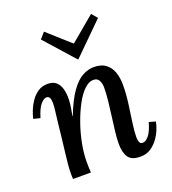

<svg xmlns="http://www.w3.org/2000/svg" viewBox="-142 -883 896 1000"><g transform="rotate(-20 306.5 -382.5)"><path d="M466 11Q417 11 399 -15.5Q381 -42 381 -91Q381 -119 385.5 -157Q390 -195 395.5 -236.5Q401 -278 405.5 -319Q410 -360 410 -394Q410 -407 406.5 -419.5Q403 -432 394.5 -440.5Q386 -449 369 -449Q345 -449 319.5 -424.5Q294 -400 271.5 -358Q249 -316 231 -265Q213 -214 202.5 -160.5Q192 -107 192 -59Q192 -45 192.5 -29Q193 -13 194 0H95Q94 -12 94 -18.5Q94 -25 94 -33Q94 -52 96 -76.5Q98 -101 102.5 -137Q107 -173 113 -226Q118 -274 121.5 -304.5Q125 -335 127.5 -354.5Q130 -374 131 -386Q132 -398 132 -408Q132 -426 127 -436.5Q122 -447 109 -447Q95 -447 77 -426.5Q59 -406 44 -356L7 -365Q11 -384 20.5 -408.5Q30 -433 46 -456.5Q62 -480 85 -495.5Q108 -511 139 -511Q169 -511 186 -496Q203 -481 210 -455Q217 -429 216 -395Q215 -370 211 -349Q207 -328 204 -309H206Q237 -389 268.5 -433Q300 -477 332 -494Q364 -511 395 -511Q436 -511 460.5 -492.5Q485 -474 496 -443Q507 -412 507 -373Q507 -324 500 -271Q493 -218 486 -171Q479 -124 479 -93Q479 -75 483.5 -64Q488 -53 502 -53Q517 -53 534.5 -73Q552 -93 567 -144L603 -134Q600 -116 590 -91Q580 -66 563 -43Q546 -20 522 -4.5Q498 11 466 11ZM331 -577 186 -740 215 -773 339 -662H341L477 -776L504 -744L335 -577Z"/></g></svg>

Font: Lora Medium
Style: Italic
Weight: 500
Italic angle: -3°
Designer: Olga Karpushina, Alexei Vanyashin (Cyrillic)
Foundry: Cyreal
Version: Version 3.004